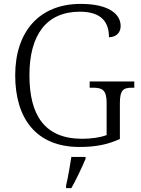

<svg xmlns="http://www.w3.org/2000/svg" viewBox="-20 -744 722 985"><path d="M388 10C472 10 534 -3 595 -31V-215C595 -284 614 -294 658 -294H669V-326H440V-294H457C503 -294 527 -284 527 -217V-51C496 -39 448 -32 402 -32C208 -32 131 -154 131 -358C131 -565 218 -684 390 -684C504 -684 539 -627 539 -553C573 -553 599 -574 599 -610C599 -672 538 -724 394 -724C180 -724 58 -580 58 -358C58 -137 165 10 388 10ZM319 208V221H346C370 180 401 113 419 71V61H346C339 107 330 161 319 208Z"/></svg>

Font: Noto Serif Ethiopic Light
Style: Regular
Weight: 300
Designer: Monotype Design Team
Foundry: Monotype Imaging Inc.
Version: Version 2.102